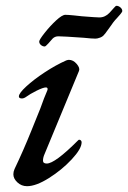

<svg xmlns="http://www.w3.org/2000/svg" viewBox="-20 -627 441 661"><path d="M26 -27Q26 -36 30 -45Q61 -110 87.5 -176Q114 -242 119 -254Q132 -291 143 -316L144 -320Q144 -326 138 -326Q129 -326 106.5 -315Q84 -304 66 -291Q60 -288 56 -288Q45 -288 45 -295Q45 -306 70.5 -329.5Q96 -353 134 -378Q172 -403 208 -419Q214 -421 217 -421Q232 -421 244 -407Q256 -393 252 -383L134 -98Q128 -85 128 -74Q128 -64 141 -64Q169 -64 248 -143Q251 -146 252 -146Q256 -146 258.5 -143.5Q261 -141 261 -137Q261 -115 227 -78.5Q193 -42 148.5 -14Q104 14 73 14Q54 14 40 1Q26 -12 26 -27ZM115 -484Q115 -490 133.5 -513.5Q152 -537 173 -556.5Q194 -576 205 -576Q214 -576 234 -574L262 -571Q312 -567 322 -567Q342 -567 357 -583Q364 -590 371 -598.5Q378 -607 381 -607Q388 -607 394.5 -601.5Q401 -596 401 -589Q401 -586 393.5 -577Q386 -568 382 -564Q371 -553 355 -529Q350 -523 346.5 -517.5Q343 -512 339 -508Q334 -501 324.5 -497.5Q315 -494 309 -494Q296 -494 268 -497Q198 -502 181 -502Q169 -502 161 -494Q156 -488 146.5 -477.5Q137 -467 134 -467Q127 -467 121 -472Q115 -477 115 -484Z"/></svg>

Font: EB Garamond Medium
Style: Italic
Weight: 500
Italic angle: -17.2°
Designer: Georg Duffner and Octavio Pardo
Foundry: Georg Duffner
Version: Version 1.000